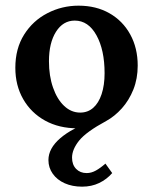

<svg xmlns="http://www.w3.org/2000/svg" viewBox="-20 -454 552 691"><path d="M275.4 217.8Q240.2 217.8 212.9 205.6Q185.5 193.4 169.9 171.4Q154.3 149.4 154.3 122.1Q154.3 80.1 196.8 43.5Q239.3 6.8 316.4 -19.5L289.1 7.8H258.8Q192.4 7.8 142.1 -20Q91.8 -47.9 63.5 -97.2Q35.2 -146.5 35.2 -210Q35.2 -279.3 66.9 -329.6Q98.6 -379.9 150.9 -406.7Q203.1 -433.6 262.7 -433.6Q326.2 -433.6 374 -406.2Q421.9 -378.9 448.7 -330.1Q475.6 -281.2 475.6 -217.8Q475.6 -170.9 460 -131.8Q444.3 -92.8 418.5 -64Q392.6 -35.2 362.3 -18.6Q290 20.5 264.6 52.2Q239.3 84 239.3 113.3Q239.3 138.7 253.9 153.8Q268.6 168.9 292 168.9Q308.6 168.9 325.2 159.7Q341.8 150.4 359.4 134.8L383.8 168.9Q364.3 191.4 336.9 204.6Q309.6 217.8 275.4 217.8ZM268.6 -48.8Q295.9 -48.8 315.4 -65.9Q335 -83 345.7 -115.2Q356.4 -147.5 356.4 -190.4Q356.4 -274.4 327.1 -327.1Q297.9 -379.9 249 -379.9Q207 -379.9 181.6 -339.8Q156.2 -299.8 156.2 -233.4Q156.2 -180.7 170.9 -138.7Q185.5 -96.7 210.9 -72.8Q236.3 -48.8 268.6 -48.8Z"/></svg>

Font: Crimson Pro SemiBold
Style: Regular
Weight: 600
Designer: Jacques Le Bailly
Foundry: Baron von Fonthausen
Version: Version 1.003